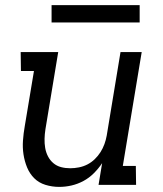

<svg xmlns="http://www.w3.org/2000/svg" viewBox="-20 -724 640 752"><path d="M212 8Q184 8 158 0Q132 -8 114 -26Q96 -44 86 -68.5Q76 -93 72 -119.5Q68 -146 70 -174Q72 -202 77 -230L113 -446H62L61 -520H208L158 -218Q155 -199 154.5 -180.5Q154 -162 157 -144.5Q160 -127 168 -111.5Q176 -96 189 -85Q202 -74 219 -69.5Q236 -65 255 -65Q272 -65 289.5 -68.5Q307 -72 322.5 -80Q338 -88 351 -100.5Q364 -113 373.5 -128Q383 -143 389 -159.5Q395 -176 398 -193L452 -520H535L461 -74H512L513 0H366L380 -85Q366 -64 347.5 -45.5Q329 -27 306.5 -15Q284 -3 260 2.5Q236 8 212 8ZM182 -636V-704H527V-636Z"/></svg>

Font: Iosevka Plex Etoile
Style: Italic
Weight: 400
Italic angle: -9°
Designer: Belleve Invis
Foundry: Belleve Invis
Version: Version 25.1.1; ttfautohint (v1.8.4)